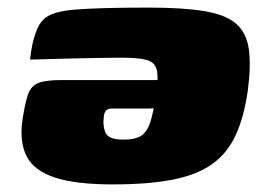

<svg xmlns="http://www.w3.org/2000/svg" viewBox="-20 -483 705 506"><path d="M371 -463Q461 -463 517 -454Q573 -445 601 -421.5Q629 -398 635.5 -355Q642 -312 633 -244Q623 -174 601 -126.5Q579 -79 539 -50.5Q499 -22 435 -9.5Q371 3 277 3Q180 3 125 -15Q70 -33 50.5 -70.5Q31 -108 39 -166Q46 -212 54 -234.5Q62 -257 81.5 -264.5Q101 -272 141 -272H449Q445 -240 427.5 -218.5Q410 -197 372 -197H274Q267 -197 261.5 -193.5Q256 -190 254 -179Q250 -150 258.5 -132.5Q267 -115 305 -115Q335 -115 351 -124.5Q367 -134 376 -161Q385 -188 392 -240Q398 -280 393 -299.5Q388 -319 366.5 -325Q345 -331 298 -331Q283 -331 255.5 -330.5Q228 -330 196 -329.5Q164 -329 134 -328Q104 -327 83.5 -326.5Q63 -326 59 -326L63 -353Q66 -373 74 -396.5Q82 -420 95 -432Q115 -453 181 -458Q247 -463 371 -463Z"/></svg>

Font: Genos Thin Black
Style: Italic
Weight: 900
Italic angle: -8°
Version: Version 1.010